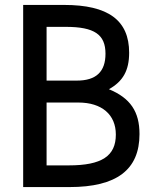

<svg xmlns="http://www.w3.org/2000/svg" viewBox="-20 -759 618 779"><path d="M74 0H262C453 0 546 -70 546 -215C546 -306 509 -361 422 -397C479 -429 504 -473 504 -545C504 -677 419 -739 240 -739H74ZM169 -88V-343H298C393 -343 450 -294 450 -213C450 -126 393 -88 259 -88ZM169 -432V-650H247C363 -650 408 -619 408 -541C408 -468 370 -432 292 -432Z"/></svg>

Font: Involve Medium
Style: Regular
Weight: 500
Designer: Stefan Peev
Foundry: Context Ltd.
Version: Version 1.001